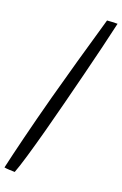

<svg xmlns="http://www.w3.org/2000/svg" viewBox="-252 -819 730 1151"><g transform="rotate(20 113.0 -243.0)"><path d="M8.5 279Q-4.5 279 -25 278Q-45.5 277 -58.5 274.5Q-40 192 -9.2 67.8Q21.5 -56.5 64 -215.5Q96.5 -335 135 -472.8Q173.5 -610.5 218 -763.5Q227.5 -764.5 248 -765.5Q268.5 -766.5 284 -766.5Q268.5 -696.5 246.2 -605Q224 -513.5 198.5 -411.8Q173 -310 147 -209.2Q121 -108.5 97.5 -20Q69.5 84 46 163.8Q22.5 243.5 8.5 279Z"/></g></svg>

Font: Grandstander Light
Style: Italic
Weight: 300
Italic angle: -15°
Designer: Tyler Finck
Foundry: Etcetera Type Co
Version: Version 1.200; ttfautohint (v1.8.3)